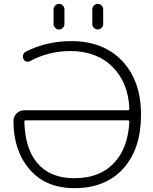

<svg xmlns="http://www.w3.org/2000/svg" viewBox="-20 -974 780 982"><path d="M641.6 -351.6Q641.6 -358.4 634.8 -358.4H111.3Q104.5 -358.4 104.5 -351.6Q108.4 -211.9 171.9 -138.7Q237.3 -62.5 360.4 -62.5Q490.2 -62.5 563.5 -140.6Q634.8 -216.8 641.6 -351.6ZM634.8 -410.2Q641.6 -410.2 641.6 -418Q636.7 -549.8 556.6 -630.9Q475.6 -712.9 338.9 -712.9Q229.5 -712.9 132.8 -661.1Q123 -656.2 113.3 -659.7Q103.5 -663.1 99.6 -672.9Q94.7 -683.6 98.6 -694.3Q102.5 -705.1 112.3 -710Q218.8 -763.7 344.7 -763.7Q508.8 -763.7 605 -662.1Q701.2 -560.5 701.2 -387.7Q701.2 -211.9 610.4 -111.8Q519.5 -11.7 361.3 -11.7Q212.9 -11.7 130.9 -108.4Q48.8 -204.1 48.8 -355.5Q48.8 -377 64.5 -393.6Q81.1 -410.2 105.5 -410.2ZM253.9 -851.6V-925.8Q253.9 -937.5 262.2 -945.8Q270.5 -954.1 281.7 -954.1Q293 -954.1 301.3 -945.8Q309.6 -937.5 309.6 -925.8V-851.6Q309.6 -839.8 301.3 -831.5Q293 -823.2 281.7 -823.2Q270.5 -823.2 262.2 -831.5Q253.9 -839.8 253.9 -851.6ZM452.1 -851.6V-925.8Q452.1 -937.5 460.4 -945.8Q468.8 -954.1 480 -954.1Q491.2 -954.1 499.5 -945.8Q507.8 -937.5 507.8 -925.8V-851.6Q507.8 -839.8 499.5 -831.5Q491.2 -823.2 480 -823.2Q468.8 -823.2 460.4 -831.5Q452.1 -839.8 452.1 -851.6Z"/></svg>

Font: Gen Jyuu Gothic P Light
Style: Regular
Weight: 200
Designer: [Source Han Sans]
Ryoko NISHIZUKA  (kana & ideographs); Paul D. Hunt (Latin, Greek & Cyrillic); Wenlong ZHANG  (bopomofo
Version: Version 1.002.20150607